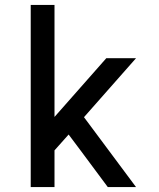

<svg xmlns="http://www.w3.org/2000/svg" viewBox="-20 -755 640 775"><path d="M104 0V-735H200V-283L409 -520H529L319 -282L529 0H415L302 -152L257 -212L200 -148V0Z"/></svg>

Font: Iosevka SS04 Medium Extended
Style: Regular
Weight: 500
Width: 7
Monospace: yes
Designer: Belleve Invis
Foundry: Belleve Invis
Version: Version 19.0.0; ttfautohint (v1.8.4)